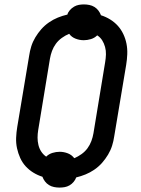

<svg xmlns="http://www.w3.org/2000/svg" viewBox="-20 -802 640 869"><path d="M249 47Q237 47 224.5 44.5Q212 42 201.5 35.5Q191 29 183.5 19Q176 9 172 -2Q150 -9 130.5 -21Q111 -33 96 -49.5Q81 -66 71.5 -87Q62 -108 57 -131Q52 -154 53 -178.5Q54 -203 58 -227L112 -550Q115 -571 121.5 -592Q128 -613 140 -633Q152 -653 167 -670Q182 -687 201.5 -700.5Q221 -714 242 -722.5Q263 -731 285 -736Q288 -747 296.5 -756.5Q305 -766 315.5 -772Q326 -778 337 -780Q348 -782 360 -782Q372 -782 384.5 -779.5Q397 -777 407.5 -770.5Q418 -764 425.5 -754Q433 -744 437 -733Q459 -726 478.5 -714Q498 -702 513 -685.5Q528 -669 538 -648Q548 -627 552.5 -604Q557 -581 556 -556.5Q555 -532 551 -508L497 -185Q494 -164 487.5 -143Q481 -122 469 -102Q457 -82 442 -65Q427 -48 407.5 -34.5Q388 -21 367 -12.5Q346 -4 325 1Q321 12 313 21.5Q305 31 294.5 37Q284 43 272.5 45Q261 47 249 47ZM316 -86Q333 -93 349 -104.5Q365 -116 376 -131Q387 -146 393.5 -163.5Q400 -181 403 -199L456 -521Q459 -539 459.5 -556Q460 -573 455.5 -589.5Q451 -606 442.5 -619.5Q434 -633 420 -642Q408 -630 391.5 -625Q375 -620 359 -620Q340 -620 322 -627Q304 -634 293 -649Q276 -642 260 -630.5Q244 -619 233 -604Q222 -589 215.5 -571.5Q209 -554 206 -536L153 -214Q150 -196 150 -179Q150 -162 154 -145.5Q158 -129 167 -115.5Q176 -102 189 -93Q201 -105 217.5 -110Q234 -115 250 -115Q269 -115 287 -108Q305 -101 316 -86Z"/></svg>

Font: Iosevka Custom Medium Oblique
Style: Regular
Weight: 500
Italic angle: -9°
Designer: Belleve Invis
Foundry: Belleve Invis
Version: Version 27.0.1